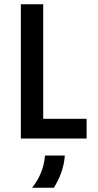

<svg xmlns="http://www.w3.org/2000/svg" viewBox="-20 -645 457 894"><path d="M77.1 0H383.3V-91.7H181.2V-625H77.1ZM129.2 229.2H230.6C259 184.7 277.8 134.7 281.9 79.2H189.6C184.7 139.6 161.8 188.9 129.2 229.2Z"/></svg>

Font: Afacad Medium
Style: Regular
Weight: 500
Designer: Kristian Moeller
Foundry: Dicotype
Version: Version 1.000